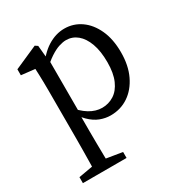

<svg xmlns="http://www.w3.org/2000/svg" viewBox="-170 -611 921 975"><g transform="rotate(-30 290.5 -123.5)"><path d="M450 -230Q450 -295 433.5 -340Q417 -385 388.5 -408.5Q360 -432 323 -432Q305 -432 281.5 -424.5Q258 -417 229 -398Q200 -379 163 -343L154 -361Q198 -427 246 -457Q294 -487 345 -487Q398 -487 441 -457Q484 -427 509.5 -371.5Q535 -316 535 -239Q535 -162 508 -105.5Q481 -49 435 -18Q389 13 330 13Q300 13 269.5 1.5Q239 -10 210 -38.5Q181 -67 154 -119L163 -135Q202 -86 238.5 -64Q275 -42 312 -42Q350 -42 381.5 -62Q413 -82 431.5 -124Q450 -166 450 -230ZM168 185 291 205V240H35V205L148 185ZM119 30V-257Q119 -285 118.5 -305.5Q118 -326 117.5 -344.5Q117 -363 116 -383L36 -392V-427L172 -487L187 -477L195 -392L199 -390V-78L196 -72V28Q196 63 196.5 98.5Q197 134 197.5 169.5Q198 205 199 240H116Q117 205 117.5 170Q118 135 118.5 100Q119 65 119 30Z"/></g></svg>

Font: Adobe Variable Font Prototype
Style: Regular
Weight: 389
Designer: Frank Grießhammer
Foundry: Adobe
Version: Version 1.004;hotconv 1.0.113;makeotfexe 2.5.65598